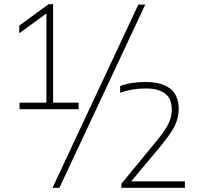

<svg xmlns="http://www.w3.org/2000/svg" viewBox="-20 -830 945 918"><path d="M73.5 -308V-339H202V-765.5L72 -671V-707.5L212.5 -810H234V-339H356V-308ZM231 68 641.5 -808H674.5L264 68ZM560.5 68V48.5L720 -145.5Q764 -197.5 782.8 -233.5Q801.5 -269.5 801.5 -304.5Q801.5 -358 769.5 -382.5Q737.5 -407 676.5 -407Q610 -407 554.5 -386.5V-418.5Q604 -438 677.5 -438Q752 -438 793.2 -406.5Q834.5 -375 834.5 -307Q834 -264.5 813.8 -225Q793.5 -185.5 744.5 -127L607.5 37H864V68Z"/></svg>

Font: Encode Sans SmExp Th
Style: Regular
Weight: 100
Width: 6
Designer: Multiple Designers
Foundry: Impallari Type
Version: Version 3.002; ttfautohint (v1.8.3) -l 8 -r 50 -G 200 -x 14 